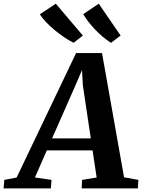

<svg xmlns="http://www.w3.org/2000/svg" viewBox="-93 -1039 783 1059"><path d="M-73.2 0 -69.2 -46.7 -1.2 -59.9 326.6 -746.2H469.7L591.2 -61.2L670.2 -46.7L667.5 0H357.6L359.6 -46.7L440.1 -59.9L417.6 -209.3H165.2L99.7 -60.2L191.2 -46.7L187.4 0ZM194.2 -275.7H407.8L363.9 -569.3L359.4 -652.5L325.6 -573.7ZM572.3 -842.9 519.4 -802.8Q495.4 -818.1 472.9 -837Q450.4 -856 430.7 -876.8Q411 -897.7 394.5 -919.1Q378.1 -940.5 365.9 -960.9L451.6 -1018.6ZM364 -842.9 313 -802.8Q287.8 -815.6 260.5 -834Q233.1 -852.4 207.1 -874.2Q181.1 -895.9 160.1 -918Q139.1 -940.2 126.7 -960.2L214.9 -1018.6Z"/></svg>

Font: Merriweather Light
Style: Italic
Weight: 300
Italic angle: -7.8°
Designer: Eben Sorkin
Foundry: Eben Sorkin
Version: Version 2.101